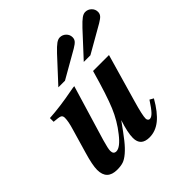

<svg xmlns="http://www.w3.org/2000/svg" viewBox="-183 -840 999 999"><g transform="rotate(-45 317.0 -340.5)"><path d="M500 -130.9 521 -119.1Q482.9 -52.7 444.6 -22Q406.2 8.8 361.8 8.8Q297.9 8.8 297.9 -50.8Q297.9 -90.3 320.8 -159.2Q280.8 -103 256.6 -72.5Q232.4 -42 209.5 -22.5Q186.5 -2.9 168.2 2.9Q149.9 8.8 124 8.8Q48.8 8.8 48.8 -64.9Q48.8 -100.1 69.8 -170.9L107.9 -301.8Q122.1 -348.1 122.1 -375Q122.1 -390.1 111.8 -394.8Q101.6 -399.4 65.9 -401.9V-429.2Q145 -433.6 245.1 -453.1Q265.1 -457 272.9 -457L181.2 -151.9Q167 -103 167 -86.9Q167 -62 188 -62Q216.8 -62 259.8 -117.2Q302.7 -170.9 330.3 -236.6Q357.9 -302.2 397.9 -443.8H515.1L439 -179.2Q416 -99.6 416 -75.2Q416 -67.9 420.2 -63Q424.3 -58.1 430.2 -58.1Q442.9 -58.1 458.5 -74.5Q474.1 -90.8 500 -130.9ZM258.8 -511.2H210L330.1 -641.1Q356.4 -668.9 371.3 -679.4Q386.2 -689.9 398.9 -689.9Q418.5 -689.9 432.6 -676.3Q446.8 -662.6 446.8 -643.1Q446.8 -629.4 438.7 -619.6Q430.7 -609.9 409.2 -597.2ZM445.8 -511.2H397L517.1 -641.1Q543.5 -668.9 558.3 -679.4Q573.2 -689.9 585.9 -689.9Q605.5 -689.9 619.6 -676.3Q633.8 -662.6 633.8 -643.1Q633.8 -629.4 625.7 -619.6Q617.7 -609.9 596.2 -597.2Z"/></g></svg>

Font: Accordance
Style: Bold-Italic
Weight: 700
Italic angle: -11°
Version: Version 1.2 (build January 31, 2020) Miklal Software Solutio